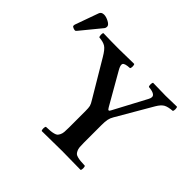

<svg xmlns="http://www.w3.org/2000/svg" viewBox="-210 -913 1104 1104"><g transform="rotate(45 342.0 -361.5)"><path d="M482.9 -122.1Q482.9 -100.6 484.1 -86.7Q485.4 -72.8 490.5 -62.5Q495.6 -52.2 501 -47.1Q506.3 -42 519.5 -38.6Q532.7 -35.2 544.7 -34.2Q556.6 -33.2 580.1 -32.2Q584.5 -27.8 584.5 -15.1Q584.5 -2.4 580.1 2Q480.5 0 428.2 0Q361.8 0 264.2 2Q259.8 -2.4 259.8 -15.1Q259.8 -27.8 264.2 -32.2Q287.6 -33.2 299.6 -34.2Q311.5 -35.2 324.5 -38.6Q337.4 -42 342.8 -47.1Q348.1 -52.2 353.3 -62.5Q358.4 -72.8 359.6 -86.7Q360.8 -100.6 360.8 -122.1V-255.9Q360.8 -283.7 357.7 -296.1Q354.5 -308.6 340.8 -330.1L211.9 -546.9Q188.5 -586.9 170.2 -598.6Q151.9 -610.4 118.2 -612.8Q113.8 -617.2 113.3 -629.9Q112.8 -642.6 117.2 -647Q176.8 -645 246.1 -645Q289.1 -645 367.2 -647Q371.6 -642.6 371.6 -629.9Q371.6 -617.2 367.2 -612.8Q326.2 -610.8 319.8 -598.9Q313.5 -586.9 331.1 -557.1L439.9 -367.2Q447.3 -354 452.1 -354Q457.5 -354 461.9 -363.8L567.9 -563Q581.1 -586.9 568.4 -598.6Q555.7 -610.4 521 -612.8Q516.6 -617.2 516.6 -629.9Q516.6 -642.6 521 -647Q595.2 -645 625 -645Q657.2 -645 714.8 -647Q719.2 -642.6 719.2 -629.9Q719.2 -617.2 714.8 -612.8Q678.7 -609.9 660.6 -599.9Q642.6 -589.8 625 -560.1L500 -345.2Q489.7 -328.1 486.3 -310.8Q482.9 -293.5 482.9 -265.1ZM44.9 -725.1Q62 -725.1 84 -713.4Q106 -701.7 106 -688Q106 -677.7 101.1 -671.9L1 -549.8Q-4.9 -542 -9.8 -542Q-16.6 -542 -25.9 -546.1Q-35.2 -550.3 -35.2 -555.2Q-35.2 -562 -34.2 -564.9L17.1 -708Q22.9 -725.1 44.9 -725.1Z"/></g></svg>

Font: Common Serif SemiBold
Style: Regular
Weight: 600
Designer: Philipp H. Poll, Khaled Hosny
Foundry: Stefan Peev, Context Ltd.
Version: Version 1.026